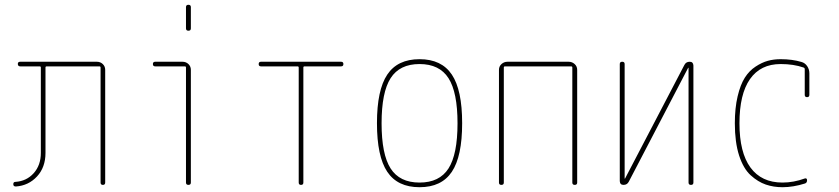

<svg xmlns="http://www.w3.org/2000/svg" viewBox="-20 -780 3540 810"><path d="M46.9 6.8Q36.1 6.8 36.1 -2.9Q36.1 -12.7 44.9 -12.7Q91.8 -15.6 122.1 -49.3Q152.3 -83 152.3 -134.8V-495.1Q152.3 -500 147.5 -500H65.4Q55.7 -500 55.2 -509.8Q54.7 -519.5 65.4 -519.5H388.7Q403.3 -519.5 413.6 -509.8Q423.8 -500 423.8 -485.4V-9.8Q423.8 0 414.1 0Q404.3 0 404.3 -9.8V-495.1Q404.3 -500 399.4 -500H176.8Q171.9 -500 171.9 -495.1V-134.8Q171.9 -74.2 136.2 -35.6Q100.6 2.9 46.9 6.8Z M634.8 -500Q625 -500 625 -509.8Q625 -519.5 634.8 -519.5H750Q764.6 -519.5 774.9 -509.8Q785.2 -500 785.2 -485.4V-9.8Q785.2 0 774.9 0Q764.6 0 764.6 -9.8V-495.1Q764.6 -500 759.8 -500ZM764.6 -660.2V-750Q764.6 -759.8 774.9 -759.8Q785.2 -759.8 785.2 -750V-660.2Q785.2 -650.4 774.9 -650.4Q764.6 -650.4 764.6 -660.2Z M1081.1 -500Q1071.3 -500 1071.3 -509.8Q1071.3 -519.5 1081.1 -519.5H1418.9Q1428.7 -519.5 1428.7 -509.8Q1428.7 -500 1418.9 -500H1264.6Q1259.8 -500 1259.8 -495.1V-9.8Q1259.8 0 1250 0Q1240.2 0 1240.2 -9.8V-495.1Q1240.2 -500 1235.4 -500Z M1872.1 -450.2Q1834 -509.8 1750 -509.8Q1666 -509.8 1627.9 -450.2Q1589.8 -390.6 1589.8 -259.8Q1589.8 -128.9 1627.9 -69.3Q1666 -9.8 1750 -9.8Q1834 -9.8 1872.1 -69.3Q1910.2 -128.9 1910.2 -259.8Q1910.2 -390.6 1872.1 -450.2ZM1886.2 -55.2Q1842.8 9.8 1750 9.8Q1657.2 9.8 1613.8 -55.2Q1570.3 -120.1 1570.3 -260.3Q1570.3 -400.4 1613.8 -465.3Q1657.2 -530.3 1750 -530.3Q1842.8 -530.3 1886.2 -465.3Q1929.7 -400.4 1929.7 -260.3Q1929.7 -120.1 1886.2 -55.2Z M2085 -9.8V-485.4Q2085 -500 2095.7 -509.8Q2106.4 -519.5 2121.1 -519.5H2378.9Q2393.6 -519.5 2404.3 -509.8Q2415 -500 2415 -485.4V-9.8Q2415 0 2404.8 0Q2394.5 0 2394.5 -9.8V-495.1Q2394.5 -500 2389.6 -500H2110.4Q2105.5 -500 2105.5 -495.1V-9.8Q2105.5 0 2095.2 0Q2085 0 2085 -9.8Z M2610.4 0Q2595.7 0 2594.7 -15.6V-509.8Q2594.7 -519.5 2605 -519.5Q2615.2 -519.5 2615.2 -509.8V-27.3Q2615.2 -26.4 2616.2 -26.4Q2617.2 -26.4 2617.2 -27.3L2867.2 -505.9Q2874 -519.5 2889.6 -519.5Q2904.3 -519.5 2905.3 -503.9V-9.8Q2905.3 0 2895 0Q2884.8 0 2884.8 -9.8V-493.2Q2884.8 -494.1 2883.8 -494.1Q2882.8 -494.1 2882.8 -493.2L2632.8 -13.7Q2626 0 2610.4 0Z M3281.2 9.8Q3243.2 9.8 3210.4 -1.5Q3177.7 -12.7 3147 -40.5Q3116.2 -68.4 3098.1 -124Q3080.1 -179.7 3080.1 -259.8Q3080.1 -324.2 3091.8 -373.5Q3103.5 -422.9 3122.1 -452.1Q3140.6 -481.4 3167.5 -499Q3194.3 -516.6 3219.2 -523.4Q3244.1 -530.3 3273.4 -530.3Q3322.3 -530.3 3361.3 -518.6Q3376 -514.6 3385.3 -501Q3394.5 -487.3 3394.5 -470.7V-379.9Q3394.5 -370.1 3384.8 -370.1Q3375 -370.1 3375 -379.9V-488.3Q3375 -493.2 3370.1 -495.1Q3328.1 -509.8 3273.4 -509.8Q3188.5 -509.8 3144 -446.3Q3099.6 -382.8 3099.6 -259.8Q3099.6 -136.7 3146 -73.2Q3192.4 -9.8 3281.2 -9.8Q3328.1 -9.8 3376 -27.3Q3379.9 -28.3 3382.3 -26.4Q3384.8 -24.4 3384.8 -19.5Q3384.8 -8.8 3376 -5.9Q3326.2 9.8 3281.2 9.8Z"/></svg>

Font: Rounded-X Mgen+ 1mn thin
Style: Regular
Weight: 100
Designer: [Source Han Sans]
Ryoko NISHIZUKA  (kana & ideographs); Paul D. Hunt (Latin, Greek & Cyrillic); Wenlong ZHANG  (bopomofo
Version: Version 1.059.20150602